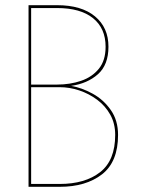

<svg xmlns="http://www.w3.org/2000/svg" viewBox="-20 -720 598 740"><path d="M435 -200Q435 -96 373 -48Q311 0 210 0H90V-700H200Q294 -700 346 -657Q398 -614 398 -540Q398 -470 357.5 -434Q317 -398 254 -389Q295 -382 337 -359Q379 -336 407 -296Q435 -256 435 -200ZM200 -689H100V-394H200Q250 -394 292.5 -408.5Q335 -423 361 -455Q387 -487 387 -540Q387 -611 338.5 -650Q290 -689 200 -689ZM100 -11H210Q308 -11 366 -56.5Q424 -102 424 -200Q424 -244 405 -278Q386 -312 354.5 -335.5Q323 -359 285.5 -371.5Q248 -384 210 -384H100Z"/></svg>

Font: Jost* Hairline
Style: Regular
Weight: 100
Version: Version 3.7